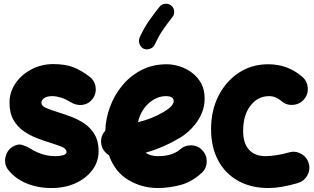

<svg xmlns="http://www.w3.org/2000/svg" viewBox="-20 -909 1643 1006"><path d="M464.4 -390.1Q443.4 -363.3 411.4 -359.4Q379.4 -355.5 347.7 -375Q321.8 -391.1 297.6 -398.2Q273.4 -405.3 253.4 -405.3Q228 -405.3 212.6 -395.8Q197.3 -386.2 197.3 -370.6Q197.3 -353.5 222.2 -343Q247.1 -332.5 283.2 -321.3Q316.4 -311 353.5 -297.1Q390.6 -283.2 423.1 -261Q455.6 -238.8 476.1 -203.9Q496.6 -168.9 496.6 -116.7Q496.6 -62 464.1 -18.3Q431.6 25.4 376 50.8Q320.3 76.2 250.5 76.2Q175.8 76.2 116 50.5Q56.2 24.9 20.5 -22.5Q1.5 -50.8 8.5 -85.2Q15.6 -119.6 43.9 -138.7Q72.3 -157.2 97.7 -149.2Q123 -141.1 140.1 -129.9Q163.1 -114.7 197 -102.8Q231 -90.8 270.5 -90.8Q292.5 -90.8 310.5 -95.7Q328.6 -100.6 328.6 -112.8Q328.6 -129.4 304.7 -139.4Q280.8 -149.4 245.6 -160.2Q212.4 -170.4 175 -184.6Q137.7 -198.7 104.5 -221.7Q71.3 -244.6 50.5 -280.8Q29.8 -316.9 29.8 -371.1Q29.8 -426.3 61 -472.2Q92.3 -518.1 144.8 -545.7Q197.3 -573.2 259.8 -573.2Q321.3 -573.2 363.8 -556.9Q406.2 -540.5 449.2 -507.3Q476.6 -486.3 481 -451.9Q485.4 -417.5 464.4 -390.1Z M1035.6 -2Q983.4 45.4 923.6 60.8Q863.8 76.2 808.1 76.2Q722.7 76.2 652.1 33.7Q581.5 -8.8 550.8 -95.7Q533.7 -106 522.5 -123Q511.2 -140.1 509.8 -161.6Q507.3 -197.8 531.7 -224.1Q533.7 -287.1 556.4 -348.9Q579.1 -410.6 620.8 -461.2Q662.6 -511.7 721.2 -542Q779.8 -572.3 853.5 -572.3Q885.7 -572.3 920.4 -561.5Q955.1 -550.8 985.1 -528.6Q1015.1 -506.3 1033.7 -472.7Q1052.2 -439 1052.2 -393.1Q1052.2 -352.5 1038.3 -318.8Q1024.4 -285.2 1003.7 -259Q982.9 -232.9 962.2 -215.6Q941.4 -198.2 927.7 -189.9Q882.8 -163.1 836.9 -142.8Q791 -122.6 742.7 -108.9Q768.1 -90.8 808.1 -90.8Q847.2 -90.8 876.2 -100.3Q905.3 -109.9 923.3 -126Q949.2 -148.9 983.9 -147.5Q1018.6 -146 1041.5 -120.1Q1064.5 -94.7 1063 -59.8Q1061.5 -24.9 1035.6 -2ZM848.6 -405.3Q816.9 -405.3 786.9 -388.2Q756.8 -371.1 734.4 -340.3Q711.9 -309.6 703.1 -268.6Q778.3 -287.1 835.4 -321.3Q870.1 -341.8 880.1 -355.7Q890.1 -369.6 890.1 -378.9Q890.1 -405.3 848.6 -405.3ZM876.5 -880.4Q890.6 -869.6 892.6 -851.3Q894.5 -833 883.3 -819.3Q856 -785.2 833.5 -752.2Q811 -719.2 791 -675.8Q784.2 -660.2 766.4 -653.6Q748.5 -647 732.9 -653.8Q717.8 -660.6 711.2 -678.2Q704.6 -695.8 711.4 -711.9Q734.4 -762.7 761.2 -800.8Q788.1 -838.9 815.4 -873Q826.7 -887.2 844.7 -889.2Q862.8 -891.1 876.5 -880.4Z M1572.8 -388.2Q1550.3 -362.3 1515.4 -359.6Q1480.5 -356.9 1454.6 -379.4Q1424.8 -405.3 1390.1 -405.3Q1331.1 -405.3 1292.5 -355.5Q1253.9 -305.7 1253.9 -222.2Q1253.9 -158.7 1284.4 -124.8Q1314.9 -90.8 1372.1 -90.8Q1396.5 -90.8 1431.2 -96.4Q1465.8 -102.1 1494.1 -110.4Q1527.3 -120.1 1557.9 -103Q1588.4 -85.9 1597.7 -52.7Q1606.9 -19.5 1590.1 10.5Q1573.2 40.5 1540 50.3Q1452.1 76.2 1386.2 76.2Q1294.9 76.2 1227.3 38.3Q1159.7 0.5 1122.8 -68.8Q1085.9 -138.2 1085.9 -232.4Q1085.9 -330.1 1125 -407Q1164.1 -483.9 1231.7 -528.1Q1299.3 -572.3 1385.3 -572.3Q1488.3 -572.3 1564 -506.3Q1589.8 -483.9 1592.5 -449Q1595.2 -414.1 1572.8 -388.2Z"/></svg>

Font: Mikhak-DS2-FD Black
Style: Regular
Weight: 900
Designer: Amin Abedi
Version: Version 3.2